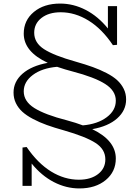

<svg xmlns="http://www.w3.org/2000/svg" viewBox="-20 -720 764 1066"><path d="M680.2 -168Q680.2 -106.9 630.6 -62.7Q581.1 -18.6 492.2 -2.9Q623 60.1 623 160.2Q623 233.4 566.9 279.8Q510.7 326.2 420.9 326.2Q347.2 326.2 278.8 290.8Q210.4 255.4 155.8 188V312H105V99.1L127.9 96.2Q189.5 186.5 263.7 232.2Q337.9 277.8 418 277.8Q483.9 277.8 524.4 246.6Q564.9 215.3 564.9 165Q564.9 108.9 510.5 73.7Q456.1 38.6 335 3.9Q280.8 -11.2 240 -25.9Q199.2 -40.5 163.1 -59.6Q127 -78.6 104 -99.6Q81.1 -120.6 68.1 -147.5Q55.2 -174.3 55.2 -206.1Q55.2 -267.1 105 -310.8Q154.8 -354.5 245.1 -371.1Q111.8 -433.1 111.8 -533.2Q111.8 -606.9 168 -653.6Q224.1 -700.2 314 -700.2Q387.7 -700.2 456.1 -664.8Q524.4 -629.4 579.1 -562V-686H629.9V-471.2L606.9 -469.2Q546.4 -559.6 471.7 -605.7Q397 -651.9 316.9 -651.9Q251 -651.9 210.4 -620.4Q169.9 -588.9 169.9 -538.1Q169.9 -482.4 224.6 -447Q279.3 -411.6 399.9 -377.9Q454.6 -362.3 495.1 -347.7Q535.6 -333 572 -314.2Q608.4 -295.4 631.1 -274.4Q653.8 -253.4 667 -226.6Q680.2 -199.7 680.2 -168ZM439.9 -23.9Q522 -31.2 572.5 -69.1Q623 -106.9 623 -161.1Q623 -216.3 563.7 -253.9Q504.4 -291.5 382.8 -323.2Q344.2 -333 296.9 -349.1Q213.4 -341.8 162.6 -304Q111.8 -266.1 111.8 -212.9Q111.8 -157.2 170.9 -120.1Q230 -83 352.1 -51.8Q402.8 -38.1 439.9 -23.9Z"/></svg>

Font: BioRhyme Light
Style: Regular
Weight: 300
Designer: Aoife Mooney
Foundry: Aoife Mooney Type
Version: Version 1.500;PS 001.500;hotconv 1.0.88;makeotf.lib2.5.64775